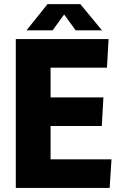

<svg xmlns="http://www.w3.org/2000/svg" viewBox="-20 -919 599 939"><path d="M57.3 -728H511L503.2 -588.2H227.3V-442.5H485.7L477.8 -302.7H227.3V-139.8H525.2L516.3 0H57.3ZM109.7 -770.7 212.3 -898.7H373L478.7 -770.7H350L293.7 -848.3L237.5 -770.7Z"/></svg>

Font: Murecho Thin
Style: Regular
Weight: 100
Designer: Neil Summerour
Foundry: Positype
Version: Version 1.010